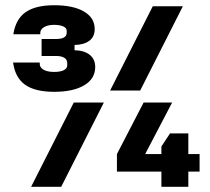

<svg xmlns="http://www.w3.org/2000/svg" viewBox="-20 -714 801 734"><path d="M30 -475H132V-469Q132 -456 146.5 -447.5Q161 -439 187 -439Q210 -439 223.5 -445.5Q237 -452 237 -464V-473Q237 -486 226 -493Q215 -500 194 -500H139V-565H195Q235 -565 235 -589V-596Q235 -607 222 -613Q209 -619 187 -619Q162 -619 148 -610Q134 -601 134 -589V-583H31Q40 -641 78 -667.5Q116 -694 187 -694Q260 -694 301 -670Q342 -646 342 -603Q342 -574 322 -558.5Q302 -543 265 -542V-522Q303 -521 323.5 -504Q344 -487 344 -458Q344 -413 302 -388Q260 -363 187 -363Q114 -363 76 -390Q38 -417 30 -475ZM262 -322H377L214 0H99ZM564 -690H679L516 -368H401ZM427 -125 529 -322H638L535 -125H597V-154L630 -204H700V-125H743V-58H700V0H597V-58H427Z"/></svg>

Font: Mozilla Headline BETA
Style: Bold
Weight: 700
Designer: Studio DRAMA
Foundry: Studio DRAMA
Version: Version 0.100